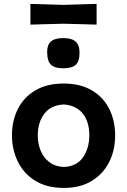

<svg xmlns="http://www.w3.org/2000/svg" viewBox="-20 -930 638 963"><path d="M301 12.5Q213 12.5 155 -24.5Q97 -61.5 68.5 -121.5Q40 -181.5 40 -251Q40 -325.5 70 -384.2Q100 -443 157.8 -477Q215.5 -511 298.5 -511Q383.5 -511 441.2 -476.5Q499 -442 528.2 -383.2Q557.5 -324.5 557.5 -251Q557.5 -176 527.2 -116.5Q497 -57 439.5 -22.2Q382 12.5 301 12.5ZM300.5 -92.5Q365.5 -95.5 396.8 -141.5Q428 -187.5 428 -251Q428 -319.5 395 -360.5Q362 -401.5 300.5 -406Q235.5 -403 202.5 -359.8Q169.5 -316.5 169.5 -251Q169.5 -209.5 184 -174Q198.5 -138.5 227.8 -116.5Q257 -94.5 300.5 -92.5ZM297 -587.5Q254.5 -587.5 235.5 -605.5Q216.5 -623.5 216.5 -671.5Q216.5 -705 235.8 -722Q255 -739 298 -739Q341 -739 360 -720.8Q379 -702.5 379 -666.5Q379 -622 359.8 -604.8Q340.5 -587.5 297 -587.5ZM132.5 -806.5V-910.5Q169.5 -909.5 212 -908.2Q254.5 -907 298.5 -905.5Q343 -907 385.2 -908.2Q427.5 -909.5 464.5 -910.5V-806.5Q427 -807.5 385 -808.8Q343 -810 298.5 -811Q254.5 -810 212.2 -808.8Q170 -807.5 132.5 -806.5Z"/></svg>

Font: Commissioner Loud SemiBold
Style: Regular
Weight: 600
Designer: Kostas Bartsokas
Foundry: Kostas Bartsokas
Version: Version 1.000; ttfautohint (v1.8.3)